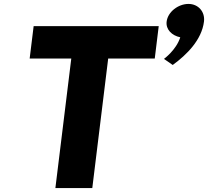

<svg xmlns="http://www.w3.org/2000/svg" viewBox="-20 -958 1060 978"><path d="M940.1 -938C990.1 -938 1025.2 -898 1019 -848C1007.6 -755 931.3 -679 859.8 -627L815.2 -658C815.2 -658 877.6 -703 898.2 -768C855.2 -777 823.9 -808 828.8 -848C835 -898 888.3 -938 940.1 -938ZM131.1 -660H343.1L262.1 0H450.1L531.1 -660H768.3L788.5 -825H151.4Z"/></svg>

Font: Hussar
Style: BdSuprExtOblOne
Weight: 700
Foundry: Cannot Into Space Fonts
Version: Version 2.00